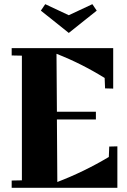

<svg xmlns="http://www.w3.org/2000/svg" viewBox="-20 -901 608 921"><path d="M543 -199V0H36V-35L85 -36V-634L36 -635V-670H523V-476L484 -477L482 -527Q371 -596 251 -643L253 -365H440V-328H253L255 -28Q383 -77 502 -148L504 -198ZM176 -850 197 -881 310 -828 423 -881 444 -850 310 -743Z"/></svg>

Font: Rakkas
Style: Regular
Weight: 400
Designer: Zeynep Akay
Foundry: Zeynep Akay
Version: Version 2.000